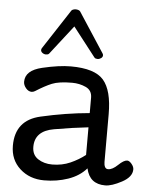

<svg xmlns="http://www.w3.org/2000/svg" viewBox="-59 -923 774 984"><g transform="rotate(5 328.0 -430.5)"><path d="M30.3 0ZM655.8 -82Q655.8 -43 604 -15.4Q552.2 12.2 519 12.2Q479 12.2 454.6 -7.3Q430.2 -26.9 421.4 -66.9Q385.7 -25.9 328.1 -6.1Q270.5 13.7 205.1 13.7Q130.4 13.7 80.3 -31.7Q30.3 -77.1 30.3 -149.9Q30.3 -280.8 158.2 -310.1Q286.1 -339.4 408.2 -350.1V-429.2Q408.2 -467.3 375.5 -482.2Q342.8 -497.1 305.2 -497.1Q236.8 -497.1 201.4 -482.4Q166 -467.8 119.1 -438Q114.7 -435.5 110.6 -434.1Q106.4 -432.6 102.1 -432.6Q85.4 -432.6 72.3 -448.2Q59.1 -463.9 59.1 -481Q59.1 -539.6 144.8 -559.8Q230.5 -580.1 291 -580.1Q414.6 -580.1 460 -527.6Q505.4 -475.1 505.4 -353V-106.9Q505.4 -91.8 510.5 -81.8Q515.6 -71.8 526.9 -71.8Q548.8 -71.8 576.2 -98.1Q603.5 -124.5 621.1 -124.5Q631.8 -124.5 643.8 -110.1Q655.8 -95.7 655.8 -82ZM408.2 -276.9Q331.1 -268.6 233.2 -251.7Q135.3 -234.9 135.3 -152.8Q135.3 -111.3 166 -91.1Q196.8 -70.8 239.3 -70.8Q290 -70.8 332.3 -89.6Q374.5 -108.4 408.2 -134.8ZM291 -873.5Q297.9 -873.5 304.2 -871.3Q310.5 -869.1 313.5 -865.2L445.3 -663.1Q447.8 -660.2 449 -657Q450.2 -653.8 450.2 -650.9Q450.2 -642.1 441.9 -636Q433.6 -629.9 423.8 -629.9Q419.4 -629.9 414.8 -631.1Q410.2 -632.3 407.2 -636.2L291 -785.6L174.8 -636.2Q171.9 -632.3 167.2 -631.1Q162.6 -629.9 158.2 -629.9Q148.4 -629.9 140.1 -636Q131.8 -642.1 131.8 -650.9Q131.8 -653.8 133.1 -657Q134.3 -660.2 136.7 -663.1L268.6 -865.2Q271.5 -869.1 277.8 -871.3Q284.2 -873.5 291 -873.5Z"/></g></svg>

Font: Cutive
Style: Regular
Weight: 400
Designer: Vernon Adams
Version: Version 1.002